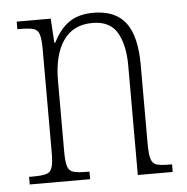

<svg xmlns="http://www.w3.org/2000/svg" viewBox="-44 -586 613 630"><g transform="rotate(-5 262.0 -271.5)"><path d="M29 0V-25H41Q70 -25 85 -29Q100 -33 105 -49Q110 -65 110 -99V-438Q110 -472 105 -487.5Q100 -503 85.5 -507Q71 -511 43 -511H33V-536H145L150 -456H153Q175 -500 206 -521.5Q237 -543 286 -543Q358 -543 392 -498.5Q426 -454 426 -359V-99Q426 -65 431 -49Q436 -33 450 -29Q464 -25 493 -25H500V0H385V-361Q385 -428 361.5 -469Q338 -510 280 -510Q216 -510 183.5 -462.5Q151 -415 151 -331V-98Q151 -64 156 -48.5Q161 -33 176 -29Q191 -25 220 -25H228V0Z"/></g></svg>

Font: Noto Serif Sinhala Condensed ExtraLight
Style: Regular
Weight: 200
Width: 3
Designer: Jelle Bosma - Monotype Design Team
Foundry: Monotype Imaging Inc.
Version: Version 2.007; ttfautohint (v1.8.4.7-5d5b)